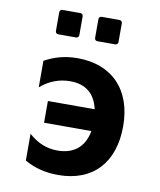

<svg xmlns="http://www.w3.org/2000/svg" viewBox="-87 -847 777 931"><g transform="rotate(10 301.0 -382.0)"><path d="M146 -657.7H231.9C241.2 -657.7 246.6 -663.1 246.6 -672.4V-763.2C246.6 -772.5 241.2 -777.8 231.9 -777.8H146C136.7 -777.8 131.3 -772.5 131.3 -763.2V-672.4C131.3 -663.1 136.7 -657.7 146 -657.7ZM338.9 -657.7H424.8C434.1 -657.7 439.5 -663.1 439.5 -672.4V-763.2C439.5 -772.5 434.1 -777.8 424.8 -777.8H338.9C329.6 -777.8 324.2 -772.5 324.2 -763.2V-672.4C324.2 -663.1 329.6 -657.7 338.9 -657.7ZM262.2 14.2C433.6 14.2 532.7 -93.8 532.7 -272.9C532.7 -453.1 427.7 -560.1 258.3 -560.1C197.8 -560.1 147.5 -546.4 96.7 -519V-388.2C139.6 -425.3 188.5 -443.8 242.2 -443.8C318.4 -443.8 365.2 -406.2 382.3 -330.6H151.9V-223.6H384.8C369.6 -140.6 316.4 -102.1 238.8 -102.1C184.6 -102.1 140.6 -121.1 96.7 -159.2V-27.8C144 0 200.2 14.2 262.2 14.2Z"/></g></svg>

Font: Hack
Style: Bold
Weight: 700
Monospace: yes
Designer: Christopher Simpkins
Foundry: Christopher Simpkins
Version: Version 2.010